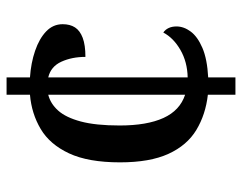

<svg xmlns="http://www.w3.org/2000/svg" viewBox="-98 -656 754 599"><g transform="rotate(-90 279.5 -357.0)"><path d="M283 -86Q221 -93 173 -122Q125 -151 98.5 -209Q72 -267 72 -360Q72 -459 100 -519Q128 -579 176 -607.5Q224 -636 283 -641V-714H337V-641Q382 -638 420 -625Q458 -612 480.5 -590.5Q503 -569 503 -539Q503 -516 493 -500.5Q483 -485 460.5 -476.5Q438 -468 401 -468Q401 -510 386 -543Q371 -576 337 -584V-149Q385 -150 422.5 -171.5Q460 -193 477 -225Q486 -219 491 -208.5Q496 -198 496 -184Q496 -161 480 -139.5Q464 -118 429 -103Q394 -88 337 -85V0H283ZM283 -584Q255 -577 233.5 -553Q212 -529 199.5 -482.5Q187 -436 187 -361Q187 -276 210.5 -224.5Q234 -173 283 -157Z"/></g></svg>

Font: Noto Serif Khojki Medium
Style: Regular
Weight: 500
Version: Version 2.003